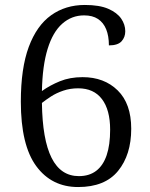

<svg xmlns="http://www.w3.org/2000/svg" viewBox="-20 -744 603 774"><path d="M295 10Q188 10 126 -74.5Q64 -159 64 -334Q64 -469 96 -555Q128 -641 186 -682.5Q244 -724 322 -724Q381 -724 416.5 -708.5Q452 -693 468.5 -669Q485 -645 485 -618Q485 -594 470 -577.5Q455 -561 419 -561Q419 -599 408 -626Q397 -653 375 -667.5Q353 -682 319 -682Q269 -682 231 -648.5Q193 -615 172 -547Q151 -479 149 -377Q181 -400 221.5 -416.5Q262 -433 313 -433Q400 -433 454.5 -379.5Q509 -326 509 -225Q509 -120 456 -55Q403 10 295 10ZM298 -34Q340 -34 368 -55.5Q396 -77 410 -118.5Q424 -160 424 -221Q424 -301 391 -344.5Q358 -388 295 -388Q263 -388 235 -378.5Q207 -369 185.5 -355Q164 -341 149 -329Q151 -181 188 -107.5Q225 -34 298 -34Z"/></svg>

Font: Noto Serif Gurmukhi
Style: Regular
Weight: 400
Designer: Vaibhav Singh and the Monotype Design Team
Foundry: Monotype Imaging Inc.
Version: Version 2.003